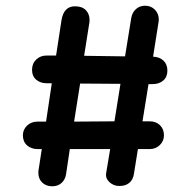

<svg xmlns="http://www.w3.org/2000/svg" viewBox="-20 -646 665 671"><path d="M553 -173Q553 -153 538.5 -139Q524 -125 503 -125H462L448 -38Q445 -18 432 -7Q419 4 397 4Q377 4 362.5 -9.5Q348 -23 351 -41L365 -125H224L211 -38Q208 -18 195 -6.5Q182 5 163 5Q141 5 127.5 -8Q114 -21 114 -43Q114 -50 115 -53L126 -125H112Q89 -125 74.5 -138Q60 -151 60 -173Q60 -193 74.5 -207Q89 -221 111 -221H141L161 -355H144Q121 -355 106.5 -367.5Q92 -380 92 -402Q92 -424 106.5 -438Q121 -452 144 -452H176L195 -576Q203 -624 242 -624Q267 -624 280 -610.5Q293 -597 293 -576Q293 -569 292 -565L274 -451L417 -449L439 -585Q443 -604 456 -615Q469 -626 487 -626Q508 -626 521.5 -612Q535 -598 535 -577L534 -568L515 -448Q538 -447 551.5 -434Q565 -421 565 -399Q565 -377 550.5 -364.5Q536 -352 513 -352H499L478 -222H503Q525 -222 539 -208.5Q553 -195 553 -173ZM380 -222 401 -353 260 -354 239 -221Z"/></svg>

Font: Mali
Style: Bold
Weight: 700
Designer: Kitiyaporn Chalermlarp | Katatrad Aksorn Co.,Ltd.
Foundry: Cadson Demak Co.,Ltd.
Version: Version 1.000; ttfautohint (v1.6)